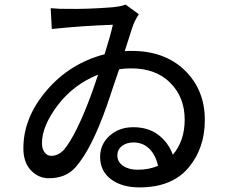

<svg xmlns="http://www.w3.org/2000/svg" viewBox="-20 -774 1017 838"><path d="M201.2 -738.3Q246.1 -734.4 266.6 -735.4Q358.4 -733.4 469.7 -742.2Q503.9 -745.1 528.3 -753.9L585.9 -711.9Q565.4 -679.7 557.6 -654.3Q548.8 -626 524.4 -550.8Q535.2 -551.8 554.7 -551.8Q699.2 -551.8 786.6 -466.8Q874 -381.8 874 -250Q874 -126 801.8 -41Q729.5 43.9 588.9 43.9Q511.7 43.9 464.4 8.3Q417 -27.3 417 -88.9Q417 -144.5 458.5 -181.6Q500 -218.8 561.5 -218.8Q627 -218.8 670.9 -185.5Q714.8 -152.3 734.4 -98.6Q786.1 -159.2 786.1 -252Q786.1 -349.6 723.1 -412.6Q660.2 -475.6 552.7 -475.6Q522.5 -475.6 500 -471.7Q494.1 -455.1 476.1 -401.4Q458 -347.7 448.2 -318.4Q379.9 -123 309.6 -43.9Q267.6 3.9 193.4 3.9Q147.5 3.9 114.7 -30.8Q82 -65.4 82 -127Q82 -260.7 183.6 -379.4Q285.2 -498 436.5 -537.1Q460 -611.3 472.7 -666Q335.9 -661.1 206.1 -647.5ZM163.1 -149.4Q163.1 -124 174.8 -108.9Q186.5 -93.8 203.1 -93.8Q234.4 -93.8 258.8 -120.1Q314.5 -186.5 381.8 -371.1L408.2 -448.2Q300.8 -405.3 231.9 -314.5Q163.1 -223.6 163.1 -149.4ZM492.2 -95.7Q492.2 -67.4 517.1 -50.3Q542 -33.2 581.1 -33.2Q631.8 -33.2 669.9 -50.8Q658.2 -99.6 630.4 -126Q602.5 -152.3 562.5 -152.3Q532.2 -152.3 512.2 -136.7Q492.2 -121.1 492.2 -95.7Z"/></svg>

Font: Min Sans Medium
Style: Regular
Weight: 500
Designer: Jinseong-Kim, NotoSansCJK, Nunito
Foundry: Jinseong-Kim
Version: Version 1.400;Glyphs 3.1.2 (3151)